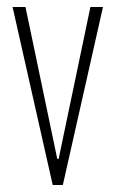

<svg xmlns="http://www.w3.org/2000/svg" viewBox="-20 -530 331 550"><path d="M131 0 16 -510H53L144 -75H148L239 -510H275L160 0Z"/></svg>

Font: Saira Ultra Condensed Thin
Style: Regular
Weight: 100
Width: 1
Designer: Hector Gatti with collaboration of the Omnibus-Type team
Foundry: Omnibus-Type
Version: Version 1.001; ttfautohint (v1.8)